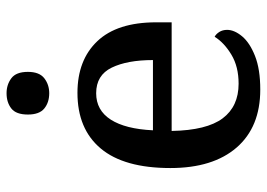

<svg xmlns="http://www.w3.org/2000/svg" viewBox="-134 -669 813 585"><g transform="rotate(-90 272.5 -376.5)"><path d="M292 10Q178 10 115.5 -62Q53 -134 53 -264Q53 -405 112.5 -476Q172 -547 282 -547Q382 -547 439.5 -486.5Q497 -426 497 -307V-260H166Q168 -153 204.5 -104.5Q241 -56 310 -56Q362 -56 398.5 -78Q435 -100 453 -129Q461 -125 467.5 -115Q474 -105 474 -91Q474 -69 454.5 -45.5Q435 -22 394.5 -6Q354 10 292 10ZM382 -317Q382 -395 359 -442.5Q336 -490 281 -490Q229 -490 200.5 -445.5Q172 -401 168 -317ZM281 -633Q253 -633 234.5 -648Q216 -663 216 -698Q216 -734 234.5 -748.5Q253 -763 281 -763Q307 -763 326.5 -748.5Q346 -734 346 -698Q346 -663 326.5 -648Q307 -633 281 -633Z"/></g></svg>

Font: Noto Serif Tamil Medium
Style: Regular
Weight: 500
Designer: Indian Type Foundry, Tom Grace, and the Monotype Design Team
Foundry: Monotype Imaging Inc.
Version: Version 2.004; ttfautohint (v1.8.4.7-5d5b)